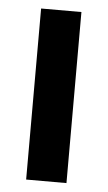

<svg xmlns="http://www.w3.org/2000/svg" viewBox="-44 -561 333 593"><g transform="rotate(5 122.0 -265.0)"><path d="M59.6 -530.3H184.6V0H59.6Z"/></g></svg>

Font: Pretendard GOV SemiBold
Style: Regular
Weight: 600
Designer: Base glyphs from Inter by Rasmus Andersson; Hangeul glyphs from Noto Sans CJK(Source Han Sans) by Jang Soo-young and Kan
Foundry: Kil Hyung-jin
Version: Version 1.309